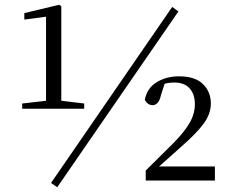

<svg xmlns="http://www.w3.org/2000/svg" viewBox="-20 -757 963 805"><path d="M73 -301V-323L178 -335H234L333 -323V-301ZM173 -301V-687L82 -675V-702L228 -737L237 -731V-301ZM591 0V-42L709 -159Q754 -205 775.5 -242.5Q797 -280 797 -320Q797 -362 775 -386.5Q753 -411 711 -411Q695 -411 679.5 -408Q664 -405 646 -396L674 -417L655 -359Q650 -335 640.5 -325.5Q631 -316 620 -316Q600 -316 587 -338Q596 -387 636.5 -412Q677 -437 731 -437Q798 -437 831 -404.5Q864 -372 864 -323Q864 -280 834.5 -239.5Q805 -199 741 -143L626 -40L639 -69L640 -59H881V0ZM220 28 194 10 702 -728 728 -709Z"/></svg>

Font: Noto Serif JP
Style: Regular
Weight: 400
Designer: Ryoko NISHIZUKA  (kana & ideographs); Frank Grießhammer (Latin, Greek & Cyrillic); Wenlong ZHANG  (bopomofo); Sandoll Co
Foundry: Adobe
Version: Version 2.003-H1;hotconv 1.1.1;makeotfexe 2.6.0